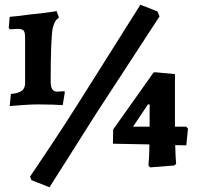

<svg xmlns="http://www.w3.org/2000/svg" viewBox="-20 -699 836 811"><path d="M26 -302Q58 -305 72 -315.5Q86 -326 86 -348V-540Q86 -563 79.5 -570Q73 -577 54 -577Q44 -577 34.5 -576Q25 -575 22 -575L17 -581L21 -628Q52 -630 108 -638Q161 -643 189.5 -647.5Q218 -652 219 -652L229 -625Q218 -617 212 -606Q206 -595 202 -577Q194 -526 194 -355Q194 -333 200.5 -322.5Q207 -312 221 -312Q232 -312 240.5 -313Q249 -314 251 -314L254 -310L245 -255Q234 -256 203.5 -257Q173 -258 142 -258Q111 -258 72 -255Q33 -252 21 -251ZM113 62 107 47Q127 18 191.5 -79Q256 -176 309 -260L573 -679L645 -651L654 -630Q625 -585 545.5 -463.5Q466 -342 386 -219Q317 -110 262 -23Q207 64 189 92ZM607 0Q608 -8 609.5 -35Q611 -62 611 -89L457 -92L458 -152L628 -392L634 -394L719 -386V-164H767L774 -155L767 -85L720 -86Q721 -56 722 -35Q723 -14 724 -7L716 0L614 8ZM612 -164V-258H605L542 -164Z"/></svg>

Font: Alegreya ExtraBold
Style: Regular
Weight: 800
Designer: Juan Pablo del Peral
Foundry: Huerta Tipografica
Version: Version 2.007; ttfautohint (v1.6)